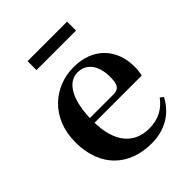

<svg xmlns="http://www.w3.org/2000/svg" viewBox="-213 -862 998 998"><g transform="rotate(-45 286.0 -363.5)"><path d="M316.2 16.2C415.4 16.2 489.6 -29.4 532.1 -109.9L514.2 -123.2C478.5 -75.9 432.1 -47.5 361.4 -47.5C257.6 -47.5 181.7 -117.3 181.7 -282.7C181.7 -444.8 236.5 -518 304.1 -518C367.5 -518 408.3 -468.1 408.3 -380.4C408.3 -325.7 395.6 -304.6 353.4 -304.6H98.1V-270.2H528.7C533.4 -288.1 535.4 -306.2 535.4 -330.9C535.4 -454.7 455.8 -551.9 309.4 -551.9C167.3 -551.9 39.6 -448.8 39.6 -268.8C39.6 -83.9 154.3 16.2 316.2 16.2ZM162.2 -677.1H452.8V-742.8H162.2Z"/></g></svg>

Font: Source Han Serif CN VF
Style: Regular
Weight: 250
Designer: Ryoko NISHIZUKA 西塚涼子 (kana & ideographs); Frank Grießhammer (Latin, Greek & Cyrillic); Wenlong ZHANG 张文龙 (bopomofo); San
Foundry: Adobe
Version: Version 2.002;hotconv 1.1.0;makeotfexe 2.6.0